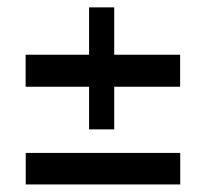

<svg xmlns="http://www.w3.org/2000/svg" viewBox="-20 -488 545 508"><path d="M48.1 -83.4H456.9V0H48.1ZM47.8 -343.2H215.7V-468.5H282.2V-343.2H456.6V-258.5H282.2V-145.7H215.7V-258.5H47.8Z"/></svg>

Font: Genos Thin
Style: Regular
Weight: 100
Designer: Robert E. Leuschke
Foundry: Robert E. Leuschke
Version: Version 1.010